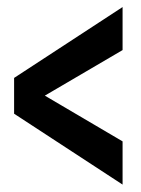

<svg xmlns="http://www.w3.org/2000/svg" viewBox="-20 -508 390 531"><path d="M319 2.5V-117L104 -243.5L319 -369.5V-488.5L19 -292.5V-193.5Z"/></svg>

Font: Anybody SemiCondensed SemiBold
Style: Regular
Weight: 600
Width: 4
Version: Version 1.113;gftools[0.9.25]